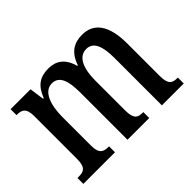

<svg xmlns="http://www.w3.org/2000/svg" viewBox="-109 -767 987 987"><g transform="rotate(-45 384.5 -273.5)"><path d="M19 0H249V-43H247C211 -43 186 -51 186 -110V-319C186 -404 210 -480 270 -480C322 -480 340 -430 340 -344V0H498V-43H494C459 -43 438 -52 438 -115V-332C438 -411 459 -480 520 -480C571 -480 590 -430 590 -344V0H749V-43H746C710 -43 689 -52 689 -115V-350C689 -487 639 -547 556 -547C497 -547 454 -521 430 -451H426C407 -522 364 -547 311 -547C249 -547 212 -521 187 -456H182L171 -536H26V-493H28C63 -493 87 -484 87 -425V-115C87 -52 65 -43 29 -43H19Z"/></g></svg>

Font: Noto Serif Tamil ExtraCondensed Medium
Style: Italic
Weight: 500
Width: 2
Italic angle: -12°
Designer: Indian Type Foundry, Tom Grace, and the Monotype Design Team
Foundry: Monotype Imaging Inc.
Version: Version 2.003